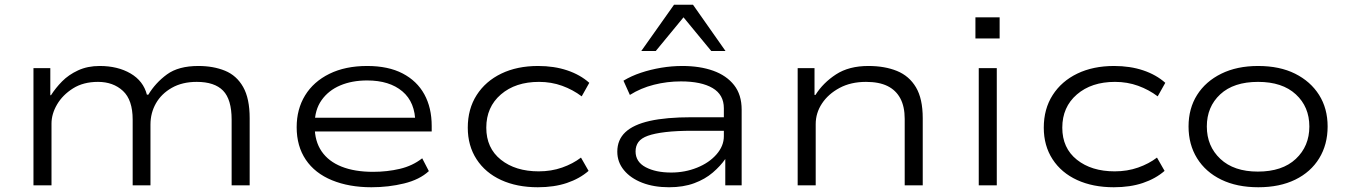

<svg xmlns="http://www.w3.org/2000/svg" viewBox="-20 -781 5693 809"><path d="M121 0V-494H192V-380H195Q214 -410 241.5 -438Q269 -466 309 -484.5Q349 -503 400 -503Q476 -503 530 -471.5Q584 -440 599 -382H605Q635 -432 683.5 -467.5Q732 -503 816 -503Q879 -503 928 -483Q977 -463 1004.5 -414.5Q1032 -366 1032 -283V0H956V-277Q956 -362 920 -399Q884 -436 809 -436Q748 -436 704 -411Q660 -386 637 -345.5Q614 -305 614 -256V0H539V-277Q539 -360 498 -398Q457 -436 393 -436Q331 -436 287.5 -408.5Q244 -381 220.5 -341Q197 -301 197 -260V0Z M1545 8Q1451 8 1379 -21.5Q1307 -51 1268.5 -108Q1230 -165 1230 -245Q1230 -321 1265.5 -379Q1301 -437 1368 -470Q1435 -503 1527 -503Q1616 -503 1676.5 -471.5Q1737 -440 1768 -383.5Q1799 -327 1799 -250V-227H1283V-285H1756L1730 -262Q1730 -350 1675.5 -396Q1621 -442 1527 -442Q1463 -442 1413.5 -421Q1364 -400 1335 -359Q1306 -318 1306 -258V-248Q1306 -186 1335 -143.5Q1364 -101 1419 -79Q1474 -57 1552 -57Q1611 -57 1664.5 -69.5Q1718 -82 1759 -114L1787 -60Q1748 -24 1682.5 -8Q1617 8 1545 8Z M2246 8Q2158 8 2091.5 -22.5Q2025 -53 1988 -110Q1951 -167 1951 -243Q1951 -322 1988.5 -380.5Q2026 -439 2092.5 -471Q2159 -503 2247 -503Q2315 -503 2370 -484.5Q2425 -466 2463 -432L2431 -375Q2394 -403 2348.5 -419.5Q2303 -436 2251 -436Q2152 -436 2090.5 -383Q2029 -330 2029 -243Q2029 -157 2090.5 -108Q2152 -59 2250 -59Q2303 -59 2348.5 -75Q2394 -91 2428 -117L2460 -61Q2422 -28 2368.5 -10Q2315 8 2246 8Z M2799 8Q2735 8 2686 -11Q2637 -30 2609 -64Q2581 -98 2581 -142Q2581 -192 2615 -224Q2649 -256 2718 -271.5Q2787 -287 2894 -287H3046V-230H2899Q2831 -230 2784.5 -224.5Q2738 -219 2710 -209Q2682 -199 2670 -182.5Q2658 -166 2658 -143Q2658 -99 2700.5 -76.5Q2743 -54 2808 -54Q2866 -54 2917 -74.5Q2968 -95 2999 -130.5Q3030 -166 3030 -207V-325Q3030 -382 2982.5 -410Q2935 -438 2849 -438Q2791 -438 2735.5 -424Q2680 -410 2634 -381L2607 -441Q2640 -461 2680.5 -474.5Q2721 -488 2765.5 -495.5Q2810 -503 2855 -503Q2929 -503 2985 -483Q3041 -463 3073 -422.5Q3105 -382 3105 -319V0H3036V-110V-111Q3016 -82 2983.5 -54Q2951 -26 2905 -9Q2859 8 2799 8ZM2682 -566 2820 -761H2900L3037 -566H2977L2860 -708L2743 -566Z M3341 0V-494H3412V-381H3416Q3448 -432 3502.5 -467.5Q3557 -503 3639 -503Q3708 -503 3759.5 -482Q3811 -461 3839.5 -413Q3868 -365 3868 -283V0H3792V-280Q3792 -332 3773.5 -366.5Q3755 -401 3719.5 -418.5Q3684 -436 3629 -436Q3565 -436 3517.5 -410.5Q3470 -385 3443.5 -345Q3417 -305 3417 -258V0Z M4090 -619V-708H4192V-619ZM4104 0V-494H4180V0Z M4673 8Q4585 8 4518.5 -22.5Q4452 -53 4415 -110Q4378 -167 4378 -243Q4378 -322 4415.5 -380.5Q4453 -439 4519.5 -471Q4586 -503 4674 -503Q4742 -503 4797 -484.5Q4852 -466 4890 -432L4858 -375Q4821 -403 4775.5 -419.5Q4730 -436 4678 -436Q4579 -436 4517.5 -383Q4456 -330 4456 -243Q4456 -157 4517.5 -108Q4579 -59 4677 -59Q4730 -59 4775.5 -75Q4821 -91 4855 -117L4887 -61Q4849 -28 4795.5 -10Q4742 8 4673 8Z M5282 8Q5192 8 5126 -24Q5060 -56 5024 -114Q4988 -172 4988 -248Q4988 -324 5024 -381Q5060 -438 5126 -470.5Q5192 -503 5281 -503Q5372 -503 5437 -470.5Q5502 -438 5538 -381Q5574 -324 5574 -248Q5574 -172 5538.5 -114Q5503 -56 5437.5 -24Q5372 8 5282 8ZM5280 -58Q5383 -58 5440 -111.5Q5497 -165 5497 -248Q5497 -331 5440 -383.5Q5383 -436 5281 -436Q5178 -436 5121.5 -383.5Q5065 -331 5065 -248Q5065 -165 5122 -111.5Q5179 -58 5280 -58Z"/></svg>

Font: Nunito Sans 7pt Expanded Light
Style: Regular
Weight: 300
Width: 7
Designer: Vernon Adams
Foundry: Vernon Adams
Version: Version 3.101;gftools[0.9.27]